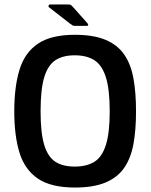

<svg xmlns="http://www.w3.org/2000/svg" viewBox="-20 -833 675 861"><path d="M44 -334Q44 -444 67.5 -520.5Q91 -597 150 -637Q209 -677 316 -677Q399 -677 453 -654.5Q507 -632 537 -588.5Q567 -545 578.5 -481Q590 -417 590 -334Q590 -251 578.5 -187.5Q567 -124 537 -80.5Q507 -37 453 -14.5Q399 8 316 8Q209 8 150 -32Q91 -72 67.5 -148Q44 -224 44 -334ZM162 -334Q162 -236 178.5 -182.5Q195 -129 228.5 -107.5Q262 -86 315 -86Q368 -86 402.5 -107Q437 -128 454.5 -182Q472 -236 472 -334Q472 -433 454.5 -487.5Q437 -542 402.5 -563.5Q368 -585 315 -585Q262 -585 228.5 -563Q195 -541 178.5 -487Q162 -433 162 -334ZM315 -717Q309 -717 305 -719.5Q301 -722 294 -727L199 -801Q196 -804 198 -808.5Q200 -813 204 -813H286Q295 -813 298 -810.5Q301 -808 307 -802L371 -730Q376 -725 375.5 -721Q375 -717 369 -717Z"/></svg>

Font: Glory SemiBold
Style: Regular
Weight: 600
Designer: Robert Leuschke
Foundry: Robert Leuschke
Version: Version 1.011